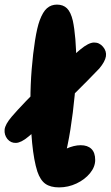

<svg xmlns="http://www.w3.org/2000/svg" viewBox="-35 -811 480 833"><path d="M88 -218Q57 -192 34.5 -191Q12 -190 -3 -208Q-17 -226 -15 -248.5Q-13 -271 16 -305Q40 -333 76.5 -371Q113 -409 155 -450Q197 -491 238 -529.5Q279 -568 313 -596Q349 -626 372.5 -626.5Q396 -627 412 -608Q428 -589 424.5 -566.5Q421 -544 396 -514Q375 -492 344.5 -461Q314 -430 279 -395.5Q244 -361 208.5 -327Q173 -293 141.5 -264.5Q110 -236 88 -218ZM221 2Q184 2 162 -13.5Q140 -29 127 -67Q112 -114 104.5 -190Q97 -266 97 -376Q97 -443 102.5 -511Q108 -579 117 -635.5Q126 -692 137 -722Q151 -760 169 -775.5Q187 -791 212 -791Q239 -791 255.5 -775Q272 -759 281 -721Q288 -688 292 -640.5Q296 -593 296 -540Q296 -472 289 -397Q282 -322 270.5 -249.5Q259 -177 243 -117L190 -122Q217 -150 251.5 -165.5Q286 -181 315 -181Q345 -181 361.5 -165Q378 -149 378 -117Q378 -87 355.5 -59.5Q333 -32 297 -15Q261 2 221 2Z"/></svg>

Font: DynaPuff Medium
Style: Regular
Weight: 500
Version: Version 2.000